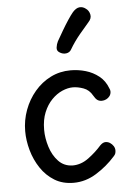

<svg xmlns="http://www.w3.org/2000/svg" viewBox="-58 -893 638 940"><g transform="rotate(-5 261.0 -423.0)"><path d="M266 4Q212 4 172 -20.5Q132 -45 105 -85.5Q78 -126 64.5 -174Q51 -222 51 -268Q51 -322 69.5 -372Q88 -422 121.5 -461.5Q155 -501 200 -523.5Q245 -546 298 -546Q336 -546 372 -535.5Q408 -525 437 -502Q466 -479 480 -441Q482 -437 483 -433.5Q484 -430 484 -426Q484 -413 477 -403.5Q470 -394 459.5 -389Q449 -384 438 -384Q425 -384 416 -390.5Q407 -397 398 -413Q382 -442 354 -452Q326 -462 302 -462Q277 -462 249.5 -450Q222 -438 198 -413.5Q174 -389 159 -352.5Q144 -316 144 -267Q144 -226 157.5 -183Q171 -140 198.5 -111Q226 -82 268 -81Q310 -81 347 -108.5Q384 -136 411 -167Q418 -174 424.5 -177.5Q431 -181 438 -181Q450 -181 460 -174.5Q470 -168 476.5 -158Q483 -148 483 -136Q483 -129 481 -122Q479 -115 471 -107Q431 -62 378 -29Q325 4 266 4ZM310 -648Q302 -633 284.5 -630.5Q267 -628 251 -639Q238 -647 240 -663Q242 -679 249 -693Q262 -716 277.5 -742.5Q293 -769 308.5 -792.5Q324 -816 335 -829Q352 -848 368.5 -849.5Q385 -851 399 -840Q414 -830 418.5 -810.5Q423 -791 406 -773Q389 -754 360 -719Q331 -684 310 -648Z"/></g></svg>

Font: Playpen Sans Thai
Style: Regular
Weight: 400
Designer: Sirin Gunkloy, Laura Meseguer, Veronika Burian, José Scaglione
Foundry: TypeTogether
Version: Version 2.000